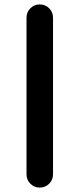

<svg xmlns="http://www.w3.org/2000/svg" viewBox="-20 -835 360 869"><path d="M220 -46Q220 -21 202.5 -3.5Q185 14 160 14Q135 14 117.5 -3.5Q100 -21 100 -46V-755Q100 -780 117.5 -797.5Q135 -815 160 -815Q185 -815 202.5 -797.5Q220 -780 220 -755Z"/></svg>

Font: Tsukimi Rounded
Style: Bold
Weight: 700
Designer: Takashi Funayama
Foundry: Takashi Funayama
Version: Version 1.032; ttfautohint (v1.8.3)